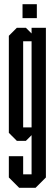

<svg xmlns="http://www.w3.org/2000/svg" viewBox="-20 -669 260 912"><path d="M87 -583V-649H155V-583ZM71 223 22 174V73H90V159H130V-27L103 0H60L22 -38V-499L60 -537H103L130 -510V-537H198V174L149 223ZM130 -473H90V-64H130Z"/></svg>

Font: Commune Nuit Debout
Style: Regular
Weight: 400
Designer: Sébastien Marchal
Foundry: Sébastien Marchal
Version: Version 1.003;PS 1.3;hotconv 1.0.88;makeotf.lib2.5.647800